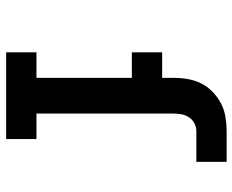

<svg xmlns="http://www.w3.org/2000/svg" viewBox="-88 -688 775 640"><g transform="rotate(90 300.0 -367.5)"><path d="M154 0V-101H239V-419H154V-520H239V-557Q239 -581 243 -605Q247 -629 257.5 -650Q268 -671 285.5 -688Q303 -705 324 -716Q345 -727 369 -731Q393 -735 416 -735H519V-634H416Q403 -634 390.5 -627.5Q378 -621 370.5 -609.5Q363 -598 360.5 -584.5Q358 -571 358 -557V-101H443V0Z"/></g></svg>

Font: R Plex Mono
Style: Bold
Weight: 700
Monospace: yes
Designer: Belleve Invis
Foundry: Belleve Invis
Version: Version 31.8.0